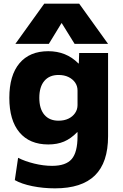

<svg xmlns="http://www.w3.org/2000/svg" viewBox="-20 -810 673 1050"><path d="M281 220Q216 220 157 208Q98 196 61 175L79 53Q116 72 167 84.5Q218 97 265 97Q340 97 372 60Q404 23 404 -65V-87H402Q368 -52 330.5 -36Q293 -20 244 -20Q142 -20 86.5 -86Q31 -152 31 -275Q31 -398 86.5 -464Q142 -530 244 -530Q293 -530 334 -513.5Q375 -497 409 -463H411L413 -520H571V-65Q571 79 499 149.5Q427 220 281 220ZM300 -150Q331 -150 354 -161Q377 -172 390.5 -191.5Q404 -211 404 -235V-315Q404 -340 390.5 -359Q377 -378 354 -389Q331 -400 300 -400Q250 -400 222.5 -367.5Q195 -335 195 -275Q195 -215 222.5 -182.5Q250 -150 300 -150ZM64 -570 222 -790H413L571 -570H388L318 -683H316L247 -570Z"/></svg>

Font: M PLUS 1 ExtraBold
Style: Regular
Weight: 800
Designer: Coji Morishita
Foundry: UNDERFOREST DESIGN
Version: Version 1.001